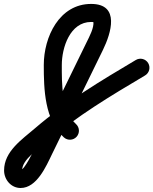

<svg xmlns="http://www.w3.org/2000/svg" viewBox="-150 -594 766 959"><path d="M232.6 89.1C249.3 70.6 247.8 42.2 229.4 25.5C156.4 -40.4 158.7 -179.6 158.7 -269.4C158.7 -356 199.7 -484.3 305.3 -484.3C307.5 -484.3 309.6 -484.2 311.9 -484.1C325.2 -483 319.3 -481.2 316.6 -485.6C316.5 -485.8 316.4 -486 316.3 -486.3C316.4 -486 316.4 -485.7 316.5 -485.5C320.4 -455.7 296.2 -410.6 283.6 -384.9C198.7 -211.1 113.8 -37.2 28.8 136.6C28.8 136.6 28.8 136.7 28.8 136.7C28.8 136.8 28.7 136.8 28.7 136.8C17.4 160.4 -27.9 255 -47 255C-47.6 255 -45.2 255.1 -44.1 255.4C-41.2 256.3 -39.6 259.7 -39.6 257.2C-39.6 201.6 42.7 150.1 83.2 115.2C234.9 -15.3 403.3 -115.4 574.5 -217.1C595.8 -229.7 602.9 -257.4 590.2 -278.7C577.5 -300.1 549.9 -307.1 528.5 -294.4C528.5 -294.4 528.5 -294.4 528.5 -294.4C352.8 -190.1 180.3 -87 24.5 47C-40.6 103 -129.6 162 -129.6 257.2C-129.6 303.4 -94.8 345 -47 345C33.4 345 80.1 237.6 109.8 175.9C109.8 175.9 109.8 176 109.8 176C109.7 176.1 109.7 176.1 109.7 176.1C194.6 2.3 279.6 -171.6 364.5 -345.4C404.1 -426.6 451.8 -574.4 305.3 -574.4C145.5 -574.4 68.7 -408.6 68.7 -269.4C68.7 -148.7 72.4 4.9 169.1 92.3C187.5 108.9 216 107.5 232.6 89.1Z"/></svg>

Font: FRB American Cursive Guidelines Black
Style: Bold Italic
Weight: 900
Italic angle: -25°
Version: Version 2.0;Modular Font Editor K font №1